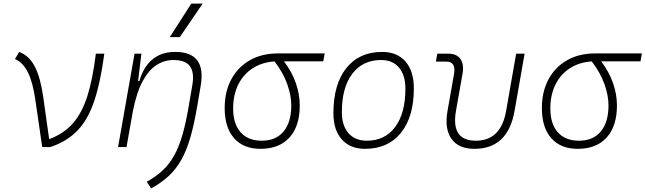

<svg xmlns="http://www.w3.org/2000/svg" viewBox="-20 -815 3577 1064"><path d="M213.9 0 175.8 -262.2Q162.1 -358.4 135 -413.3Q107.9 -468.3 63 -487.8L86.4 -527.3Q142.1 -506.3 173.3 -445.3Q204.6 -384.3 219.7 -276.9L252.4 -43.9Q333 -73.7 383.8 -131.3Q434.6 -189 464.4 -283.4Q494.1 -377.9 511.2 -517.6H558.1Q537.1 -359.4 502.4 -255.9Q467.8 -152.3 409.4 -91.6Q351.1 -30.8 258.8 0Z M634.3 0 725.6 -517.6H763.7L745.1 -365.7H752.4Q773.9 -442.9 824 -485.1Q874 -527.3 950.7 -527.3Q1124.5 -527.3 1092.3 -340.3L1073.2 -228Q1056.2 -127 1035.2 -54.4Q1014.2 18.1 985.1 70.1Q956.1 122.1 915.3 159.9Q874.5 197.8 817.9 229L793 192.4Q844.7 163.6 881.8 128.9Q918.9 94.2 945.3 46.6Q971.7 -1 991 -67.6Q1010.3 -134.3 1025.9 -227.1L1045.9 -344.2Q1057.6 -413.1 1032.7 -447.8Q1007.8 -482.4 940.9 -482.4Q891.6 -482.4 848.4 -455.3Q805.2 -428.2 771.2 -366.2Q737.3 -304.2 716.3 -198.7L681.2 0ZM920.9 -609.4 1040 -794.9H1103L976.6 -609.4Z M1423.3 9.8Q1329.1 9.8 1277.1 -49.3Q1225.1 -108.4 1225.1 -215.8Q1225.1 -307.1 1261.7 -375.2Q1298.3 -443.4 1364.7 -481.2Q1431.2 -519 1520 -519H1779.3L1771.5 -475.1H1553.7Q1598.1 -416 1619.6 -354Q1641.1 -292 1641.1 -230.5Q1641.1 -115.7 1584.2 -53Q1527.3 9.8 1423.3 9.8ZM1501.5 -474.6Q1432.1 -470.2 1380.4 -436.8Q1328.6 -403.3 1300.3 -346.2Q1272 -289.1 1272 -213.9Q1272 -128.4 1313.5 -81.8Q1355 -35.2 1430.7 -35.2Q1508.8 -35.2 1551.5 -86.4Q1594.2 -137.7 1594.2 -230.5Q1594.2 -285.6 1571.8 -348.9Q1549.3 -412.1 1501.5 -474.6Z M2002.9 9.8Q1920.4 9.8 1874 -42.5Q1827.6 -94.7 1827.6 -187.5Q1827.6 -347.7 1899.2 -437.5Q1970.7 -527.3 2097.7 -527.3Q2180.7 -527.3 2227.1 -474.1Q2273.4 -420.9 2273.4 -325.2Q2273.4 -167.5 2201.9 -78.9Q2130.4 9.8 2002.9 9.8ZM2012.7 -35.2Q2113.3 -35.2 2169.9 -111.3Q2226.6 -187.5 2226.6 -323.7Q2226.6 -398.4 2191.2 -440.4Q2155.8 -482.4 2091.8 -482.4Q1989.7 -482.4 1932.1 -406Q1874.5 -329.6 1874.5 -193.8Q1874.5 -119.1 1911.1 -77.1Q1947.8 -35.2 2012.7 -35.2Z M2608.9 9.8Q2521 9.8 2481.7 -45.9Q2442.4 -101.6 2460 -200.2L2496.1 -405.3Q2507.8 -473.6 2453.1 -473.6H2395.5L2403.3 -517.6H2463.9Q2510.7 -517.6 2531.7 -488Q2552.7 -458.5 2543 -405.3L2506.8 -200.2Q2478 -35.2 2616.7 -35.2Q2755.9 -35.2 2784.7 -200.2L2840.3 -517.6H2887.2L2831.5 -200.2Q2794.4 9.8 2608.9 9.8Z M3181.2 9.8Q3086.9 9.8 3034.9 -49.3Q2982.9 -108.4 2982.9 -215.8Q2982.9 -307.1 3019.5 -375.2Q3056.2 -443.4 3122.6 -481.2Q3189 -519 3277.8 -519H3537.1L3529.3 -475.1H3311.5Q3356 -416 3377.4 -354Q3398.9 -292 3398.9 -230.5Q3398.9 -115.7 3342 -53Q3285.2 9.8 3181.2 9.8ZM3259.3 -474.6Q3189.9 -470.2 3138.2 -436.8Q3086.4 -403.3 3058.1 -346.2Q3029.8 -289.1 3029.8 -213.9Q3029.8 -128.4 3071.3 -81.8Q3112.8 -35.2 3188.5 -35.2Q3266.6 -35.2 3309.3 -86.4Q3352.1 -137.7 3352.1 -230.5Q3352.1 -285.6 3329.6 -348.9Q3307.1 -412.1 3259.3 -474.6Z"/></svg>

Font: Cascadia Code ExtraLight
Style: Italic
Weight: 200
Italic angle: -10°
Monospace: yes
Designer: Aaron Bell
Foundry: Saja Typeworks
Version: Version 2404.023; ttfautohint (v1.8.4)